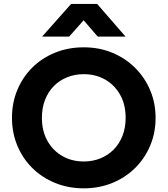

<svg xmlns="http://www.w3.org/2000/svg" viewBox="-20 -960 868 994"><path d="M413.5 15Q333.5 15 265.5 -12.8Q197.5 -40.5 147.5 -90Q97.5 -139.5 69.8 -206Q42 -272.5 42 -350Q42 -428 69.8 -494.5Q97.5 -561 147.5 -610.5Q197.5 -660 265.5 -687.5Q333.5 -715 413.5 -715Q493.5 -715 561.2 -687Q629 -659 679.2 -609Q729.5 -559 757.5 -492.8Q785.5 -426.5 785.5 -350Q785.5 -272.5 757.5 -206Q729.5 -139.5 679.2 -90Q629 -40.5 561.2 -12.8Q493.5 15 413.5 15ZM413.5 -124Q460 -124 499.5 -140Q539 -156 568.5 -185.8Q598 -215.5 614.2 -257Q630.5 -298.5 630.5 -350Q630.5 -418.5 602 -469.2Q573.5 -520 524.5 -548Q475.5 -576 413.5 -576Q367.5 -576 327.8 -560Q288 -544 258.8 -514.5Q229.5 -485 213.2 -443.2Q197 -401.5 197 -350Q197 -281.5 225.5 -230.8Q254 -180 303 -152Q352 -124 413.5 -124ZM198 -770.5 348 -939.5H483L630 -770.5H486L413 -855L338 -770.5Z"/></svg>

Font: Geologica Thin Roman SemiBold
Style: Regular
Weight: 600
Version: Version 1.010;gftools[0.9.28]